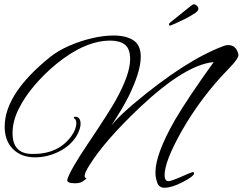

<svg xmlns="http://www.w3.org/2000/svg" viewBox="-20 -787 1141 903"><path d="M753 96Q728 96 719.5 72Q711 48 711 24Q711 -62 803 -223Q862 -324 985 -495Q852 -483 641 -285Q473 -126 402 -12Q378 25 378 41Q378 48 382.5 50Q387 52 387 52Q387 54 368 67Q354 75 333 75Q291 75 297 56Q311 12 390 -106Q493 -259 524 -315Q592 -437 592 -508Q592 -558 567.5 -577Q543 -596 499 -596Q380 -596 246 -487Q191 -442 144 -387.5Q97 -333 68 -275Q39 -217 39 -161Q39 -65 128 -63Q252 -60 315 -146Q339 -179 339 -208Q339 -225 328 -231Q327 -232 327 -234Q327 -238 333 -238Q359 -238 359 -204Q359 -183 342 -151Q314 -103 259 -75Q204 -47 145 -47Q80 -47 41 -86Q2 -125 2 -191Q2 -347 216 -519Q252 -548 304 -571Q356 -594 411.5 -607Q467 -620 514 -620Q573 -620 607.5 -597.5Q642 -575 642 -520Q642 -449 584 -332Q571 -306 551 -272Q531 -238 504 -197Q535 -236 605 -296Q731 -402 838 -470.5Q945 -539 1033 -571Q1042 -575 1053 -575Q1091 -575 1101 -532Q1106 -515 1053 -461Q928 -333 837 -175Q754 -29 754 37Q754 65 773 65Q785 65 833 44Q875 25 888 22Q893 24 893 27Q893 42 840 69Q788 96 753 96ZM782 -667Q775 -665 775 -673Q775 -677 779 -680L876 -758Q887 -767 893 -767Q898 -767 905.5 -760.5Q913 -754 913 -747Q913 -740 909 -735.5Q905 -731 900 -727Q894 -723 880 -714.5Q866 -706 840 -693Q817 -682 802.5 -675.5Q788 -669 782 -667Z"/></svg>

Font: Alex Brush
Style: Regular
Weight: 400
Designer: Robert E. Leuschke
Foundry: Robert E. Leuschke
Version: Version 1.111; ttfautohint (v1.8.4.7-5d5b)